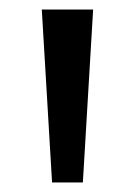

<svg xmlns="http://www.w3.org/2000/svg" viewBox="-20 -828 282 402"><path d="M89 -446 67.5 -808H175L153.5 -446Z"/></svg>

Font: Encode Sans Expanded Medium
Style: Regular
Weight: 500
Width: 7
Designer: Multiple Designers
Foundry: Impallari Type
Version: Version 3.000; ttfautohint (v1.8.3) -l 8 -r 50 -G 200 -x 14 